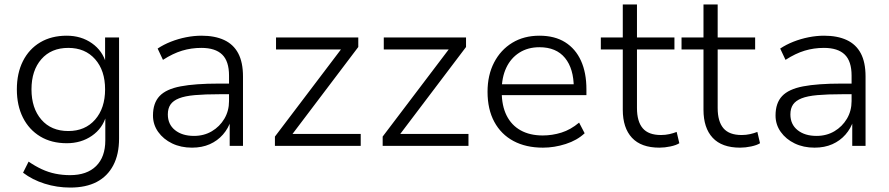

<svg xmlns="http://www.w3.org/2000/svg" viewBox="-20 -658 4009 866"><path d="M297 188Q237 188 181.5 170.5Q126 153 84 121L109 71Q138 91 168 105Q198 119 230 125.5Q262 132 296 132Q372 132 413.5 91Q455 50 455 -25V-136H459Q443 -79 394.5 -45.5Q346 -12 281 -12Q212 -12 161.5 -42.5Q111 -73 83.5 -127.5Q56 -182 56 -255Q56 -328 83.5 -382.5Q111 -437 161.5 -467Q212 -497 281 -497Q346 -497 394.5 -463Q443 -429 459 -371H454V-489H517V-33Q517 38 491 87.5Q465 137 416.5 162.5Q368 188 297 188ZM288 -67Q364 -67 409 -118.5Q454 -170 454 -255Q454 -340 409 -391Q364 -442 288 -442Q211 -442 166.5 -391Q122 -340 122 -255Q122 -170 166.5 -118.5Q211 -67 288 -67Z M846 8Q796 8 756.5 -11Q717 -30 693.5 -63Q670 -96 670 -137Q670 -193 699.5 -224.5Q729 -256 794.5 -268.5Q860 -281 967 -281H1025V-233H970Q904 -233 859 -229Q814 -225 787.5 -214.5Q761 -204 749 -186.5Q737 -169 737 -142Q737 -97 769.5 -71Q802 -45 855 -45Q900 -45 935.5 -66Q971 -87 992 -122.5Q1013 -158 1013 -202V-317Q1013 -382 982 -412Q951 -442 888 -442Q843 -442 801.5 -429.5Q760 -417 715 -388L691 -439Q718 -457 751 -470Q784 -483 819.5 -490Q855 -497 889 -497Q949 -497 991 -477.5Q1033 -458 1054.5 -417.5Q1076 -377 1076 -313V0H1016V-114H1021Q1010 -79 985.5 -51Q961 -23 926 -7.5Q891 8 846 8Z M1220 0V-42L1533 -455L1536 -435H1225V-489H1596V-446L1282 -31L1279 -54H1607V0Z M1706 0V-42L2019 -455L2022 -435H1711V-489H2082V-446L1768 -31L1765 -54H2093V0Z M2429 8Q2352 8 2296 -22Q2240 -52 2209.5 -108.5Q2179 -165 2179 -244Q2179 -319 2208.5 -376Q2238 -433 2290.5 -465Q2343 -497 2413 -497Q2482 -497 2529 -467.5Q2576 -438 2600.5 -384Q2625 -330 2625 -255V-229H2226V-278H2587L2568 -262Q2568 -348 2528.5 -396.5Q2489 -445 2413 -445Q2361 -445 2322.5 -420.5Q2284 -396 2263.5 -352.5Q2243 -309 2243 -251V-244Q2243 -181 2265 -137Q2287 -93 2328.5 -70Q2370 -47 2428 -47Q2471 -47 2512.5 -60Q2554 -73 2592 -105L2617 -57Q2583 -25 2531.5 -8.5Q2480 8 2429 8Z M2954 8Q2872 8 2830.5 -36.5Q2789 -81 2789 -163V-435H2690V-489H2789V-638H2853V-489H3022V-435H2853V-171Q2853 -110 2879 -79.5Q2905 -49 2961 -49Q2981 -49 2999 -53Q3017 -57 3032 -63L3044 -12Q3030 -3 3004 2.5Q2978 8 2954 8Z M3318 8Q3236 8 3194.5 -36.5Q3153 -81 3153 -163V-435H3054V-489H3153V-638H3217V-489H3386V-435H3217V-171Q3217 -110 3243 -79.5Q3269 -49 3325 -49Q3345 -49 3363 -53Q3381 -57 3396 -63L3408 -12Q3394 -3 3368 2.5Q3342 8 3318 8Z M3654 8Q3604 8 3564.5 -11Q3525 -30 3501.5 -63Q3478 -96 3478 -137Q3478 -193 3507.5 -224.5Q3537 -256 3602.5 -268.5Q3668 -281 3775 -281H3833V-233H3778Q3712 -233 3667 -229Q3622 -225 3595.5 -214.5Q3569 -204 3557 -186.5Q3545 -169 3545 -142Q3545 -97 3577.5 -71Q3610 -45 3663 -45Q3708 -45 3743.5 -66Q3779 -87 3800 -122.5Q3821 -158 3821 -202V-317Q3821 -382 3790 -412Q3759 -442 3696 -442Q3651 -442 3609.5 -429.5Q3568 -417 3523 -388L3499 -439Q3526 -457 3559 -470Q3592 -483 3627.5 -490Q3663 -497 3697 -497Q3757 -497 3799 -477.5Q3841 -458 3862.5 -417.5Q3884 -377 3884 -313V0H3824V-114H3829Q3818 -79 3793.5 -51Q3769 -23 3734 -7.5Q3699 8 3654 8Z"/></svg>

Font: Nunito Sans 10pt Light
Style: Regular
Weight: 300
Designer: Vernon Adams
Foundry: Vernon Adams
Version: Version 3.101;gftools[0.9.27]